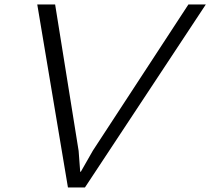

<svg xmlns="http://www.w3.org/2000/svg" viewBox="-20 -830 931 850"><path d="M814 -810.1H891.1L356 0H280.8L145 -810.1H224.1L328.1 -162.1L335 -69.8H337.9L391.1 -163.1Z"/></svg>

Font: Sinkin Sans 300 Light Italic
Style: Regular
Weight: 300
Italic angle: -112°
Designer: Keith Bates
Foundry: K-Type
Version: Sinkin Sans (version 1.0)  by Keith Bates   •   © 2014   www